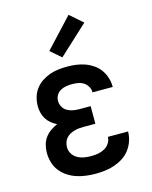

<svg xmlns="http://www.w3.org/2000/svg" viewBox="-116 -844 733 928"><g transform="rotate(-15 250.0 -380.0)"><path d="M247 8Q223 8 199 5Q175 2 152 -5.5Q129 -13 108.5 -26.5Q88 -40 73 -59Q58 -78 51 -102Q44 -126 44 -150Q44 -170 49 -189.5Q54 -209 65.5 -225Q77 -241 93.5 -252.5Q110 -264 128 -272Q113 -279 99.5 -290Q86 -301 77 -315.5Q68 -330 64 -346.5Q60 -363 60 -380Q60 -403 66.5 -425Q73 -447 86.5 -465Q100 -483 119 -495.5Q138 -508 159 -515.5Q180 -523 202.5 -525.5Q225 -528 247 -528Q270 -528 292 -525Q314 -522 335 -514.5Q356 -507 375 -494Q394 -481 407 -463Q420 -445 427 -423Q434 -401 434 -379Q434 -378 434 -377.5Q434 -377 434 -376H333Q333 -376 333 -376.5Q333 -377 333 -377Q333 -392 325 -405.5Q317 -419 304.5 -427Q292 -435 277 -437.5Q262 -440 247 -440Q232 -440 217 -437.5Q202 -435 189 -427.5Q176 -420 168.5 -407Q161 -394 161 -379Q161 -363 169 -349Q177 -335 190 -327.5Q203 -320 218.5 -317Q234 -314 250 -314H307V-226H250Q238 -226 226 -225Q214 -224 202 -220.5Q190 -217 179.5 -211.5Q169 -206 161 -197Q153 -188 149 -176Q145 -164 145 -152Q145 -134 154.5 -118.5Q164 -103 179.5 -94.5Q195 -86 212.5 -83Q230 -80 247 -80Q265 -80 282 -83Q299 -86 314 -94Q329 -102 339 -117Q349 -132 349 -149Q349 -149 349 -149Q349 -149 349 -149H450Q450 -149 450 -149Q450 -149 450 -149Q450 -125 442 -101.5Q434 -78 419.5 -59Q405 -40 385 -27Q365 -14 342 -6Q319 2 295 5Q271 8 247 8ZM236 -577 183 -623 318 -768 382 -712Z"/></g></svg>

Font: Iosevka SS04 Semibold
Style: Regular
Weight: 600
Monospace: yes
Designer: Belleve Invis
Foundry: Belleve Invis
Version: Version 19.0.0; ttfautohint (v1.8.4)